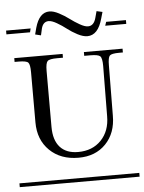

<svg xmlns="http://www.w3.org/2000/svg" viewBox="-63 -821 651 865"><g transform="rotate(-5 262.0 -388.5)"><path d="M-8.8 -17.1H533.2V0H-8.8ZM17.1 -581.1H235.8V-564H210Q174.8 -564 166 -555.2Q157.2 -546.4 157.2 -511.2V-257.8Q157.2 -197.8 185.5 -166.3Q213.9 -134.8 267.1 -134.8Q332 -134.8 371.6 -176Q411.1 -217.3 411.1 -284.2L413.1 -511.2Q413.1 -546.4 404.1 -555.2Q395 -564 359.9 -564H332V-581.1H506.8V-564H490.2Q455.6 -564 447.3 -555.4Q439 -546.9 439 -511.2L437 -284.2Q437 -205.6 390.4 -157.2Q343.8 -108.9 267.1 -108.9Q186 -108.9 136.5 -157.2Q86.9 -205.6 86.9 -284.2V-511.2Q86.9 -546.4 78.6 -555.2Q70.3 -564 35.2 -564H17.1ZM443.8 -708H533.2V-690.9H438ZM-8.8 -708H102.1L98.1 -690.9H-8.8ZM422.9 -725.1Q402.8 -650.9 354 -650.9Q335 -650.9 310.1 -663.8Q285.2 -676.8 265.1 -692.4Q245.1 -708 222.7 -720.9Q200.2 -733.9 186 -733.9Q160.6 -733.9 152.8 -703.1L146 -672.9L120.1 -679.2L127.9 -709Q147 -776.9 192.9 -776.9Q211.4 -776.9 236.1 -763.9Q260.7 -751 280.8 -735.8Q300.8 -720.7 323.5 -707.8Q346.2 -694.8 360.8 -694.8Q387.7 -694.8 397 -731L404.8 -759.8L431.2 -753.9Z"/></g></svg>

Font: FoglihtenFr02
Style: Regular
Weight: 500
Version: Version 0.68